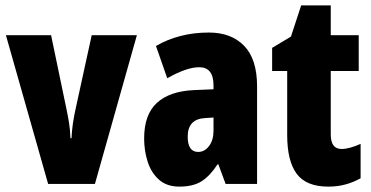

<svg xmlns="http://www.w3.org/2000/svg" viewBox="-20 -684 1379 714"><path d="M159 0 2 -553H170L226 -284Q232 -256 236.5 -228.5Q241 -201 242 -170H246Q247 -196 251 -224Q255 -252 262 -283L321 -553H489L333 0Z M757 -563Q840 -563 888 -513.5Q936 -464 936 -363V0H819L792 -73H789Q762 -31 730.5 -10.5Q699 10 647 10Q600 10 571 -16Q542 -42 529 -83Q516 -124 516 -169Q516 -258 563.5 -301.5Q611 -345 702 -349L774 -352V-366Q774 -434 721 -434Q674 -434 602 -393L560 -513Q601 -537 650.5 -550Q700 -563 757 -563ZM744 -245Q678 -242 678 -176Q678 -119 717 -119Q741 -119 757.5 -141Q774 -163 774 -198V-247Z M1250 -130Q1265 -130 1283 -135Q1301 -140 1321 -149V-21Q1294 -6 1264.5 2Q1235 10 1201 10Q1119 10 1083.5 -37.5Q1048 -85 1048 -182V-420H992V-506L1062 -548L1100 -664H1210V-553H1314V-420H1210V-184Q1210 -130 1250 -130Z"/></svg>

Font: Noto Sans Kannada ExtraCondensed Black
Style: Regular
Weight: 900
Width: 2
Designer: Jelle Bosma - Monotype Design Team
Foundry: Monotype Imaging Inc.
Version: Version 2.005; ttfautohint (v1.8.4.7-5d5b)